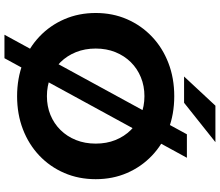

<svg xmlns="http://www.w3.org/2000/svg" viewBox="-84 -858 1011 884"><g transform="rotate(90 422.0 -415.5)"><path d="M422.5 11.8Q339.9 11.8 269.6 -15.2Q199.4 -42.2 147.9 -91.1Q96.4 -140 67.9 -206Q39.3 -271.9 39.3 -350.2Q39.3 -428.5 67.9 -494.1Q96.5 -559.8 148 -608.9Q199.6 -658 269.6 -684.9Q339.5 -711.8 422.2 -711.8Q505.2 -711.8 574.8 -685Q644.4 -658.2 695.9 -609.3Q747.3 -560.4 775.9 -494.5Q804.5 -428.7 804.5 -350.1Q804.5 -271.6 775.9 -205.5Q747.3 -139.4 695.9 -90.6Q644.4 -41.8 574.8 -15Q505.2 11.8 422.5 11.8ZM422.2 -125.5Q469.1 -125.5 508.8 -141.8Q548.5 -158.1 578.1 -188.1Q607.7 -218.1 624.2 -259.2Q640.7 -300.3 640.7 -350.2Q640.7 -400.1 624.3 -440.9Q607.8 -481.8 578.2 -511.8Q548.6 -541.8 508.8 -558.1Q469.1 -574.5 422.2 -574.5Q375.3 -574.5 335.4 -558.1Q295.5 -541.8 265.8 -511.8Q236.1 -481.7 219.6 -440.8Q203 -399.8 203 -350.2Q203 -300.6 219.5 -259.4Q236 -218.3 265.7 -188.1Q295.4 -158 335.3 -141.7Q375.3 -125.5 422.2 -125.5ZM139.4 70 597.8 -770H705.9L247.5 70ZM331.7 -757 466.1 -901.3H634L452.7 -757Z"/></g></svg>

Font: Montserrat Alternates Thin
Style: Regular
Weight: 100
Designer: Julieta Ulanovsky
Foundry: Julieta Ulanovsky
Version: Version 9.000